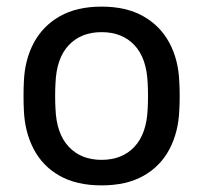

<svg xmlns="http://www.w3.org/2000/svg" viewBox="-20 -550 614 580"><path d="M286.9 10Q211.1 10 159.9 -19.1Q108.7 -48.1 81.7 -99.8Q54.7 -151.4 52.1 -217.1Q51.1 -233.6 51.1 -260.1Q51.1 -286.6 52.1 -302.9Q54.7 -369.6 82.2 -420.7Q109.6 -471.9 160.8 -500.9Q212.1 -530 286.9 -530Q361.7 -530 412.9 -500.9Q464.1 -471.9 491.6 -420.7Q519.1 -369.6 521.6 -302.9Q522.8 -286.6 522.8 -260.1Q522.8 -233.6 521.6 -217.1Q519.1 -151.4 492.1 -99.8Q465.1 -48.1 413.8 -19.1Q362.6 10 286.9 10ZM286.9 -67.1Q349.2 -67.1 386.3 -106.8Q423.3 -146.4 426.1 -222.1Q427.1 -237.1 427.1 -260Q427.1 -282.9 426.1 -297.9Q423.3 -374 386.3 -413.4Q349.2 -452.9 286.9 -452.9Q224.7 -452.9 187.6 -413.4Q150.4 -374 147.6 -297.9Q146.6 -282.9 146.6 -260Q146.6 -237.1 147.6 -222.1Q150.4 -146.4 187.6 -106.8Q224.7 -67.1 286.9 -67.1Z"/></svg>

Font: Rubik Light
Style: Regular
Weight: 300
Designer: Hubert and Fischer
Foundry: Hubert and Fischer
Version: Version 2.300;gftools[0.9.30]